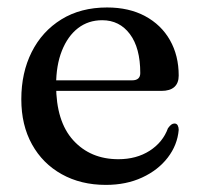

<svg xmlns="http://www.w3.org/2000/svg" viewBox="-20 -496 548 527"><path d="M470.5 -288.5Q470.5 -268 458.5 -257.2Q446.5 -246.5 423 -246.5H104.5V-275.5H342.5Q365 -275.5 365 -295.5Q365 -364.5 336.5 -402.5Q308 -440.5 260.5 -440.5Q222.5 -440.5 194.2 -418.8Q166 -397 150 -357Q134 -317 134 -262.5Q134 -162.5 181.2 -110.8Q228.5 -59 305 -59Q354.5 -59 390.8 -82.2Q427 -105.5 441 -144Q446.5 -151.5 450.5 -154.2Q454.5 -157 459 -157Q465 -157 467.8 -151.8Q470.5 -146.5 470.5 -139.5Q467 -98 440.5 -63.5Q414 -29 370.2 -8.8Q326.5 11.5 270.5 11.5Q202 11.5 149.5 -17.8Q97 -47 67.8 -99.8Q38.5 -152.5 38.5 -223.5Q38.5 -296.5 67 -353.2Q95.5 -410 148.5 -442.8Q201.5 -475.5 274 -475.5Q334 -475.5 378.2 -451.8Q422.5 -428 446.5 -385.8Q470.5 -343.5 470.5 -288.5Z"/></svg>

Font: Fraunces 36pt
Style: Regular
Weight: 400
Version: Version 1.000;[b76b70a41]